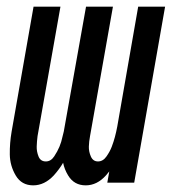

<svg xmlns="http://www.w3.org/2000/svg" viewBox="-20 -550 540 578"><path d="M80 8Q45 8 27.5 -21.5Q10 -51 9.5 -85Q9 -119 15 -154L81 -530H162L93 -140Q91 -124 90.5 -109Q90 -94 96 -79Q102 -64 118 -64Q133 -64 143 -79Q153 -94 159 -108.5Q165 -123 168 -138Q170 -146 172 -154L239 -530H320L251 -140Q248 -124 247.5 -109Q247 -94 253.5 -79Q260 -64 275 -64Q290 -64 300.5 -79Q311 -94 316.5 -108.5Q322 -123 326 -138Q330 -153 333 -169L396 -530H477L384 0H303L309 -34Q304 -28 299 -22Q272 8 238 8Q203 8 185 -22Q174 -40 170 -60Q159 -41 142 -22Q114 8 80 8Z"/></svg>

Font: Iosevka SS08
Style: Italic
Weight: 400
Italic angle: -10°
Monospace: yes
Designer: Belleve Invis
Foundry: Belleve Invis
Version: 2.1.0; ttfautohint (v1.8.2)